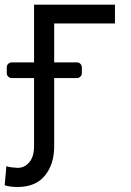

<svg xmlns="http://www.w3.org/2000/svg" viewBox="-65 -565 544 799"><path d="M413.4 -545.5V-467.3H160.5V0H76.7V-545.5ZM-36.9 -260.7V-284.8Q-36.9 -293.3 -30.7 -299.4Q-24.5 -305.4 -16 -305.4H255Q263.5 -305.4 269.5 -299.4Q275.6 -293.3 275.6 -284.8V-260.7Q275.6 -252.1 269.5 -246.1Q263.5 -240.1 255 -240.1H-16Q-24.5 -240.1 -30.7 -246.1Q-36.9 -252.1 -36.9 -260.7ZM76.7 -76.7H160.5V44Q160.5 118.6 121.8 165.8Q83.1 213.1 8.5 213.1Q-6.4 213.1 -19 211.6Q-31.6 210.2 -45.5 206L-38.4 126.4Q-32 129.6 -14.9 131.6Q2.1 133.5 8.5 133.5Q37.3 133.5 57 110.1Q76.7 86.6 76.7 44Z"/></svg>

Font: DeltaSans
Style: Regular
Weight: 400
Designer: Rasmus Andersson
Foundry: rsms
Version: Version 3.012